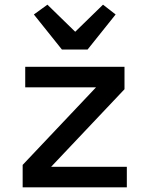

<svg xmlns="http://www.w3.org/2000/svg" viewBox="-20 -802 640 822"><path d="M355 -590 475 -740 421 -782 302 -666 183 -782 125 -740 245 -590ZM523 0V-88H199L513 -420V-516H88V-428H391L77 -96V0Z"/></svg>

Font: IBM Plex Mono Medm
Style: Regular
Weight: 500
Monospace: yes
Designer: Mike Abbink, Paul van der Laan, Pieter van Rosmalen
Foundry: Bold Monday
Version: Version 2.004